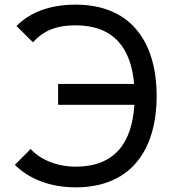

<svg xmlns="http://www.w3.org/2000/svg" viewBox="-20 -792 746 826"><path d="M230 -341H558C548 -180 476 -75 305 -75C226 -75 153 -105 112 -151L44 -83C100 -26 191 14 305 14C557 14 654 -164 654 -379C654 -594 557 -772 305 -772C191 -772 107 -737 51 -680L122 -610C163 -656 216 -683 305 -683C471 -683 544 -583 557 -431H230Z"/></svg>

Font: Hibana 45 SubMedium
Style: Regular
Weight: 500
Width: 6
Designer: pygmalion
Foundry: ybstudio
Version: Version 2021.007;FEAKit 1.0